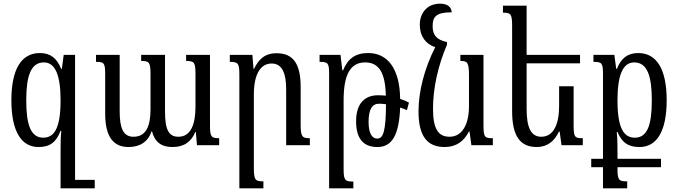

<svg xmlns="http://www.w3.org/2000/svg" viewBox="-20 -791 3694 1046"><path d="M327 -492 317 -416H313C290 -474 255 -502 197 -502C97 -502 42 -415 42 -245C42 -72 98 10 190 10C253 10 286 -17 310 -78H314C310 -39 310 -6 310 41V235H496V189H389V-492ZM215 -41C147 -41 123 -113 123 -244C123 -375 147 -451 219 -451C282 -451 310 -379 310 -244C310 -83 271 -41 215 -41Z M994 -492V-459C1039 -459 1045 -451 1045 -385V-211C1045 -112 1019 -46 952 -46C899 -46 879 -85 879 -184V-492H749V-459C794 -459 800 -451 800 -384V-197C800 -104 776 -46 707 -46C652 -46 632 -92 632 -184V-492H503V-454C548 -454 553 -448 553 -383V-172C553 -47 597 10 680 10C741 10 786 -17 806 -76H808C823 -17 859 10 920 10C985 10 1023 -21 1044 -72H1047L1053 0H1174V-38C1129 -38 1124 -47 1124 -112V-492Z M1668 -38C1626 -38 1618 -46 1618 -113V-317C1618 -444 1577 -501 1487 -501C1420 -501 1388 -465 1364 -416H1361L1355 -492H1232V-454C1278 -454 1284 -446 1284 -383V235H1415V197C1372 197 1363 191 1363 125V-277C1363 -391 1402 -445 1460 -445C1519 -445 1539 -388 1539 -305V0H1668Z M1773 235H1905V198C1861 198 1852 193 1852 130V-244C1852 -378 1885 -451 1969 -451C2046 -451 2079 -393 2082 -270C2068 -271 2054 -272 2039 -272C1966 -272 1920 -226 1920 -130C1920 -38 1958 10 2036 10C2114 10 2154 -52 2160 -205C2173 -201 2185 -196 2197 -191L2208 -232C2193 -240 2177 -247 2160 -252C2158 -417 2092 -502 1986 -502C1915 -502 1875 -471 1849 -408H1845L1835 -492H1721V-454C1768 -454 1773 -447 1773 -386ZM1988 -127C1988 -194 2007 -226 2045 -226C2057 -226 2069 -225 2083 -223C2082 -76 2068 -36 2035 -36C2007 -36 1988 -64 1988 -127Z M2403 10C2466 10 2509 -23 2534 -74H2538L2548 0H2665V-38C2620 -38 2614 -43 2614 -112V-492H2488V-459C2526 -459 2535 -452 2535 -379V-213C2535 -115 2499 -46 2429 -46C2366 -46 2339 -92 2339 -198C2339 -310 2366 -433 2415 -547V-562C2358 -574 2337 -600 2337 -649C2337 -699 2355 -724 2441 -724C2439 -751 2421 -771 2377 -771C2310 -771 2267 -723 2267 -656C2267 -594 2299 -551 2351 -534C2293 -420 2260 -294 2260 -185C2260 -48 2308 10 2403 10Z M3105 -321H3026V-213C3026 -117 2997 -46 2929 -46C2873 -46 2849 -95 2849 -198V-446H3140V-492H2849V-760H2720V-722C2763 -722 2770 -715 2770 -649V-185C2770 -48 2815 10 2904 10C2963 10 3001 -23 3025 -74H3029L3039 0H3155V-38C3111 -38 3105 -43 3105 -112Z M3201 120H3265V235H3397V197C3353 197 3344 192 3344 130V120H3581V74H3344V47C3344 0 3344 -34 3340 -72H3344C3368 -15 3401 10 3464 10C3556 10 3612 -72 3612 -245C3612 -415 3557 -502 3457 -502C3399 -502 3363 -473 3341 -416H3337L3327 -492H3213V-454C3260 -454 3265 -447 3265 -386V74H3201ZM3439 -41C3383 -41 3344 -83 3344 -244C3344 -379 3372 -451 3435 -451C3507 -451 3531 -376 3531 -244C3531 -111 3507 -41 3439 -41Z"/></svg>

Font: Noto Serif Armenian ExtraCondensed Medium
Style: Regular
Weight: 500
Width: 2
Designer: Monotype Design Team
Foundry: Monotype Imaging Inc.
Version: Version 2.008